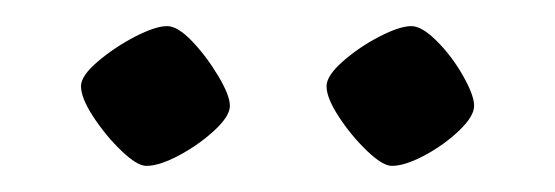

<svg xmlns="http://www.w3.org/2000/svg" viewBox="-20 -720 425 147"><path d="M280 -593Q273 -593 261 -604.5Q249 -616 239.5 -630.5Q230 -645 230 -654Q230 -662 242.5 -673Q255 -684 270.5 -692Q286 -700 295 -700Q303 -700 314.5 -688.5Q326 -677 334.5 -662Q343 -647 343 -639Q343 -631 331.5 -620Q320 -609 305 -601Q290 -593 280 -593ZM92 -593Q85 -593 73 -604.5Q61 -616 51.5 -630.5Q42 -645 42 -654Q42 -662 55 -673Q68 -684 83.5 -692Q99 -700 108 -700Q116 -700 127 -688.5Q138 -677 147 -662Q156 -647 156 -639Q156 -631 144 -620Q132 -609 117 -601Q102 -593 92 -593Z"/></svg>

Font: Texturina ExtraLight
Style: Regular
Weight: 200
Designer: Guillermo Torres Carreño
Foundry: Omnibus-Type
Version: Version 1.002; ttfautohint (v1.8.3)